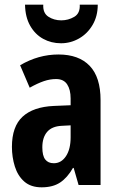

<svg xmlns="http://www.w3.org/2000/svg" viewBox="-20 -842 509 821"><path d="M230 -609Q317 -609 363.5 -560.5Q410 -512 410 -414V-51H316L295 -124H292Q268 -82 237 -61.5Q206 -41 158 -41Q112 -41 84 -65.5Q56 -90 43.5 -130Q31 -170 31 -214Q31 -301 76.5 -343Q122 -385 210 -389L282 -392V-421Q282 -459 267 -481.5Q252 -504 220 -504Q194 -504 167.5 -495Q141 -486 107 -467L66 -563Q144 -609 230 -609ZM244 -304Q202 -302 181.5 -278Q161 -254 161 -212Q161 -176 173.5 -160Q186 -144 210 -144Q242 -144 262 -174Q282 -204 282 -255V-306ZM398 -822Q398 -773 376 -735.5Q354 -698 318 -677.5Q282 -657 241 -657Q199 -657 164.5 -676Q130 -695 109 -732Q88 -769 87 -822H165Q163 -786 187 -770.5Q211 -755 242 -755Q272 -755 297.5 -770Q323 -785 321 -822Z"/></svg>

Font: Noto Sans Tamil UI ExtraCondensed
Style: Bold
Weight: 700
Width: 2
Designer: Jelle Bosma - Monotype Design Team
Foundry: Monotype Imaging Inc.
Version: Version 2.004; ttfautohint (v1.8.4.7-5d5b)